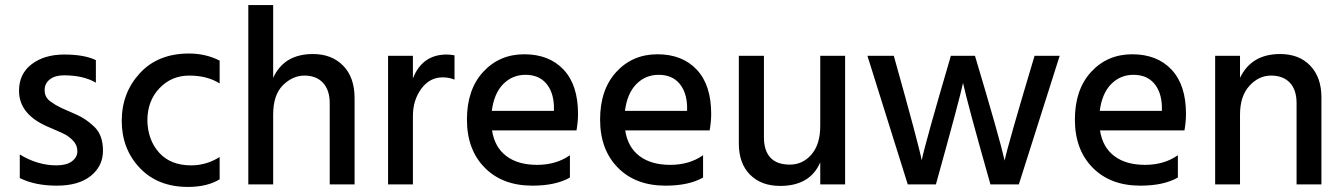

<svg xmlns="http://www.w3.org/2000/svg" viewBox="-20 -727 5293 757"><path d="M58 -25V-118Q128 -75 203 -75Q242 -75 263.5 -91Q285 -107 285 -131Q285 -155 268 -172.5Q251 -190 233.5 -198.5Q216 -207 174 -225Q55 -274 55 -369Q55 -436 105 -474Q155 -512 233.5 -512Q312 -512 358 -490V-401Q309 -430 232 -430Q197 -430 176.5 -414Q156 -398 156 -372Q156 -341 182 -325Q190 -320 194.5 -316.5Q199 -313 209.5 -308Q220 -303 225 -300Q240 -293 279.5 -276Q319 -259 352.5 -226.5Q386 -194 386 -133Q386 -72 338 -33.5Q290 5 204 5Q118 5 58 -25Z M721 10Q602 10 531 -65Q460 -140 460 -250.5Q460 -361 531.5 -438.5Q603 -516 725 -516Q791 -516 846 -488V-398Q797 -429 726.5 -429Q656 -429 608.5 -379Q561 -329 561 -251Q563 -174 608 -124.5Q653 -75 734 -75Q794 -75 846 -108V-20Q797 10 721 10Z M1378 0H1280V-320Q1280 -372 1253.5 -400.5Q1227 -429 1180.5 -429Q1134 -429 1095.5 -391Q1057 -353 1057 -275V0H959V-707H1057V-420Q1100 -514 1214 -514Q1288 -514 1333 -468Q1378 -422 1378 -340Z M1608 0H1510V-507H1608V-418Q1645 -512 1741 -512Q1755 -512 1772 -509V-413Q1751 -422 1725 -422Q1674 -422 1641 -377Q1608 -332 1608 -270Z M1919 -290H2164V-308Q2162 -365 2133 -398.5Q2104 -432 2052 -432Q2000 -432 1964 -395.5Q1928 -359 1919 -290ZM2079 5Q1961 5 1891 -66Q1821 -137 1821 -255.5Q1821 -374 1885 -443.5Q1949 -513 2047 -513Q2145 -513 2202 -452.5Q2259 -392 2259 -278Q2259 -247 2253 -213H1920Q1930 -147 1976 -112Q2022 -77 2097.5 -77Q2173 -77 2227 -115V-27Q2171 5 2079 5Z M2444 -290H2689V-308Q2687 -365 2658 -398.5Q2629 -432 2577 -432Q2525 -432 2489 -395.5Q2453 -359 2444 -290ZM2604 5Q2486 5 2416 -66Q2346 -137 2346 -255.5Q2346 -374 2410 -443.5Q2474 -513 2572 -513Q2670 -513 2727 -452.5Q2784 -392 2784 -278Q2784 -247 2778 -213H2445Q2455 -147 2501 -112Q2547 -77 2622.5 -77Q2698 -77 2752 -115V-27Q2696 5 2604 5Z M3312 0H3214V-87Q3174 6 3056 6Q2981 6 2937 -38.5Q2893 -83 2893 -161V-507H2992V-185Q2992 -133 3017.5 -105.5Q3043 -78 3094 -78Q3145 -78 3179.5 -118Q3214 -158 3214 -231V-507H3312Z M3670 0H3559L3400 -507H3504Q3603 -154 3614 -95Q3628 -163 3729 -507H3824Q3921 -183 3941 -94Q3953 -153 4059 -507H4158L3997 0H3885Q3795 -317 3777 -400Q3764 -338 3670 0Z M4316 -290H4561V-308Q4559 -365 4530 -398.5Q4501 -432 4449 -432Q4397 -432 4361 -395.5Q4325 -359 4316 -290ZM4476 5Q4358 5 4288 -66Q4218 -137 4218 -255.5Q4218 -374 4282 -443.5Q4346 -513 4444 -513Q4542 -513 4599 -452.5Q4656 -392 4656 -278Q4656 -247 4650 -213H4317Q4327 -147 4373 -112Q4419 -77 4494.5 -77Q4570 -77 4624 -115V-27Q4568 5 4476 5Z M5190 0H5092V-320Q5092 -373 5065.5 -401Q5039 -429 4991 -429Q4943 -429 4906 -388.5Q4869 -348 4869 -275V0H4771V-507H4869V-420Q4914 -514 5027 -514Q5102 -514 5146 -468Q5190 -422 5190 -343Z"/></svg>

Font: Hind Mysuru Medium
Style: Regular
Weight: 500
Designer: Manushi Parikh, Hitesh Malaviya
Foundry: Indian Type Foundry
Version: Version 0.703;PS 1.0;hotconv 1.0.86;makeotf.lib2.5.63406